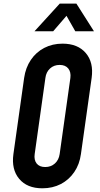

<svg xmlns="http://www.w3.org/2000/svg" viewBox="-20 -1002 539 1038"><path d="M209 16Q126.5 16 83.8 -35Q41 -86 52.5 -169L110.5 -581Q118.5 -636.5 146.8 -678.2Q175 -720 219.2 -743Q263.5 -766 318 -766Q400.5 -766 443.8 -715.2Q487 -664.5 475.5 -581L417.5 -169Q410 -113.5 381.5 -71.8Q353 -30 308.8 -7Q264.5 16 209 16ZM224.5 -99Q255.5 -99 276.8 -118.2Q298 -137.5 302.5 -169L360.5 -581Q364.5 -612.5 349 -631.8Q333.5 -651 302.5 -651Q271.5 -651 250.5 -631.8Q229.5 -612.5 225.5 -581L167.5 -169Q163 -137.5 178 -118.2Q193 -99 224.5 -99ZM166.5 -833 303 -982.5H393L488 -833H387L339.5 -916.5L267.5 -833Z"/></svg>

Font: Mohave SemiBold
Style: Italic
Weight: 600
Italic angle: -8°
Designer: Gumpita Rahayu
Foundry: Tokotype
Version: Version 2.003